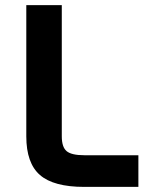

<svg xmlns="http://www.w3.org/2000/svg" viewBox="-20 -732 590 752"><path d="M522 0H310Q190 0 136.5 -46.5Q83 -93 83 -198V-712H222V-198Q222 -156 241 -140Q260 -124 310 -124H522Z"/></svg>

Font: Viga
Style: Regular
Weight: 400
Designer: Oscar Yáñez
Foundry: Fontstage
Version: Version 1.001